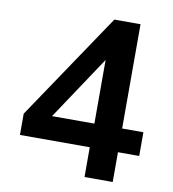

<svg xmlns="http://www.w3.org/2000/svg" viewBox="-80 -775 760 845"><g transform="rotate(10 300.0 -352.5)"><path d="M354 0V-133H42V-228L363 -705H480V-239H575V-133H480V0ZM356 -239V-549H373L148 -211L142 -239Z"/></g></svg>

Font: Nunito Sans 10pt
Style: Bold
Weight: 700
Designer: Vernon Adams
Foundry: Vernon Adams
Version: Version 3.101;gftools[0.9.27]